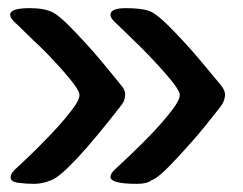

<svg xmlns="http://www.w3.org/2000/svg" viewBox="-20 -475 596 471"><path d="M60 -378 22 -415Q5 -429 5 -439Q5 -455 53 -455Q86 -455 104 -447Q121 -442 164 -397Q207 -352 242 -309L277 -266Q287 -255 287 -244Q287 -228 277 -216Q147 -49 106 -33Q84 -24 64 -24Q44 -24 25 -26.5Q6 -29 6 -40Q6 -51 23 -65Q29 -71 39.5 -80.5Q50 -90 76 -116Q102 -142 122 -164Q142 -186 158.5 -208Q175 -230 175 -242.5Q175 -255 137 -298.5Q99 -342 60 -378ZM306 -378 268 -415Q251 -429 251 -439Q251 -455 289 -455Q327 -455 346.5 -448Q366 -441 409 -396Q452 -351 487 -308L522 -266Q532 -253 532 -244Q532 -227 520 -212Q508 -197 485 -168Q462 -139 415.5 -88.5Q369 -38 352 -33Q341 -24 316 -24Q251 -24 251 -41Q251 -51 268 -65Q274 -71 284.5 -80.5Q295 -90 321.5 -116Q348 -142 368 -164Q388 -186 404.5 -208Q421 -230 421 -242.5Q421 -255 382.5 -298.5Q344 -342 306 -378Z"/></svg>

Font: Chicle
Style: Regular
Weight: 400
Designer: Angel Koziupa and Alejandro Paul
Foundry: Angel Koziupa and Alejandro Paul
Version: Version 1.000